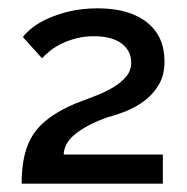

<svg xmlns="http://www.w3.org/2000/svg" viewBox="-20 -834 449 461"><path d="M32 -393Q32 -432 39 -461.5Q46 -491 61 -513Q76 -535 100.5 -552.5Q125 -570 160 -585Q183 -594 207 -603Q231 -612 250.5 -623.5Q270 -635 282.5 -649.5Q295 -664 295 -684Q295 -712 272 -729.5Q249 -747 205 -747Q183 -747 163.5 -742Q144 -737 128.5 -729.5Q113 -722 101 -712.5Q89 -703 81 -694L35 -745Q42 -755 57 -767Q72 -779 95 -789.5Q118 -800 148 -807Q178 -814 215 -814Q254 -814 284 -805Q314 -796 334.5 -779Q355 -762 365 -739Q375 -716 375 -686Q375 -654 361.5 -631Q348 -608 327.5 -592.5Q307 -577 283.5 -567.5Q260 -558 240 -553Q214 -544 194 -533.5Q174 -523 160 -511.5Q146 -500 139.5 -487.5Q133 -475 133 -463H371V-393Z"/></svg>

Font: Rising Sun SemiBold
Style: Regular
Weight: 600
Designer: Matt McInerney, Pablo Impallari, Rodrigo Fuenzalida (Raleway font), Stephen Hutchings (Greek), Cristiano Sobral (main ch
Foundry: The Rising Sun Project Authors
Version: Version 4.327; ttfautohint (v1.8.4.7-5d5b-dirty)